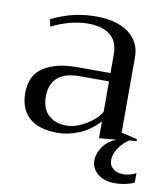

<svg xmlns="http://www.w3.org/2000/svg" viewBox="-79 -573 713 818"><g transform="rotate(10 278.0 -164.0)"><path d="M556 121C538 130 520 135 502 135C484 135 469 131 458 122C446 113 440 101 440 84C440 67 446 50 458 32C470 14 484 0 501 -11C501 -11 533 -14 533 -14C533 -14 533 -22 533 -22C510 -28 487 -33 464 -38C464 -38 464 -366 464 -366C464 -409 447 -443 413 -469C379 -494 332 -507 273 -507C238 -507 203 -503 170 -495C136 -486 106 -475 79 -461C79 -461 86 -430 86 -430C109 -442 135 -452 163 -460C190 -467 217 -471 243 -471C284 -471 316 -462 339 -444C362 -426 373 -398 373 -360C373 -360 373 -280 373 -280C373 -280 225 -280 225 -280C168 -280 122 -269 85 -246C48 -223 30 -185 30 -134C30 -87 44 -52 72 -27C100 -2 141 10 194 10C224 10 255 4 286 -9C317 -21 346 -42 373 -71C373 -71 373 2 373 2C373 2 447 -5 447 -5C423 5 404 19 391 38C377 57 370 78 370 99C370 121 379 140 397 155C415 171 440 179 472 179C503 179 531 173 556 162C556 162 556 121 556 121ZM373 -244C373 -244 373 -112 373 -112C359 -89 338 -70 310 -53C281 -36 253 -27 226 -27C194 -27 168 -36 149 -54C129 -72 119 -99 119 -135C119 -170 130 -197 151 -216C172 -235 204 -244 247 -244C247 -244 373 -244 373 -244Z"/></g></svg>

Font: BUSH 25 TRIRONG 0515 A
Style: Regular
Weight: 400
Designer: Katatrad Team
Foundry: CadsonDemak